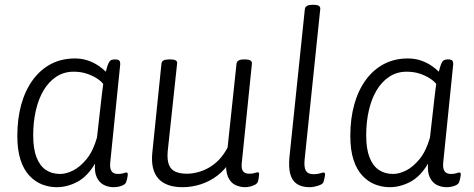

<svg xmlns="http://www.w3.org/2000/svg" viewBox="-20 -772 1969 798"><path d="M216 6Q185 6 156 -5Q127 -16 103 -41Q79 -66 65.5 -107Q52 -148 52 -207Q52 -279 68.5 -338Q85 -397 116.5 -440Q148 -483 192 -506Q236 -529 291 -529Q321 -529 345.5 -520.5Q370 -512 389 -499Q408 -486 420 -474Q425 -495 429.5 -506Q434 -517 440 -521Q446 -525 456 -525H460Q473 -525 477 -518.5Q481 -512 479 -498L438 -95Q436 -71 444 -60Q452 -49 470 -49Q484 -49 492.5 -52Q501 -55 505 -55Q508 -55 509.5 -53.5Q511 -52 511 -48Q511 -46 510.5 -41Q510 -36 508.5 -30Q507 -24 505 -17Q503 -9 493.5 -3.5Q484 2 472.5 4Q461 6 453 6Q429 6 410.5 -4Q392 -14 382 -35.5Q372 -57 375 -92Q343 -38 301 -16Q259 6 216 6ZM230 -49Q255 -49 284 -63.5Q313 -78 340 -111Q367 -144 383 -200L402 -367Q404 -381 405.5 -396Q407 -411 409 -423Q399 -436 380.5 -447.5Q362 -459 338.5 -466.5Q315 -474 286 -474Q246 -474 214.5 -453.5Q183 -433 161.5 -397Q140 -361 129 -313Q118 -265 118 -210Q118 -153 132 -117.5Q146 -82 171 -65.5Q196 -49 230 -49Z M739 6Q670 6 638 -30Q606 -66 613 -137L651 -507Q652 -517 660 -521Q668 -525 682 -525H689Q704 -525 711 -520.5Q718 -516 716 -507L677 -143Q674 -108 682 -87.5Q690 -67 709 -58.5Q728 -50 757 -50Q778 -50 801.5 -56Q825 -62 848 -75Q871 -88 891 -109Q911 -130 926 -159L963 -507Q965 -525 994 -525H998Q1014 -525 1021 -520.5Q1028 -516 1027 -507L985 -96Q982 -71 990 -60.5Q998 -50 1016 -50Q1030 -50 1038.5 -53Q1047 -56 1052 -56Q1054 -56 1055.5 -54Q1057 -52 1057 -48Q1057 -47 1056.5 -42Q1056 -37 1055 -30.5Q1054 -24 1052 -17Q1049 -9 1039.5 -4Q1030 1 1018.5 3.5Q1007 6 999 6Q978 6 958.5 -3Q939 -12 928 -36Q917 -60 920 -104L939 -105Q916 -67 884 -42.5Q852 -18 814.5 -6Q777 6 739 6Z M1267 6Q1234 6 1214 -7.5Q1194 -21 1186.5 -48.5Q1179 -76 1183 -119L1247 -734Q1249 -752 1279 -752H1283Q1299 -752 1305.5 -747.5Q1312 -743 1311 -734L1246 -108Q1243 -76 1251.5 -62Q1260 -48 1283 -48Q1299 -48 1310 -51.5Q1321 -55 1325 -55Q1327 -55 1329 -53.5Q1331 -52 1331 -48Q1331 -46 1330.5 -41.5Q1330 -37 1328.5 -31Q1327 -25 1325 -17Q1323 -9 1312 -4Q1301 1 1288.5 3.5Q1276 6 1267 6Z M1600 6Q1569 6 1540 -5Q1511 -16 1487 -41Q1463 -66 1449.5 -107Q1436 -148 1436 -207Q1436 -279 1452.5 -338Q1469 -397 1500.5 -440Q1532 -483 1576 -506Q1620 -529 1675 -529Q1705 -529 1729.5 -520.5Q1754 -512 1773 -499Q1792 -486 1804 -474Q1809 -495 1813.5 -506Q1818 -517 1824 -521Q1830 -525 1840 -525H1844Q1857 -525 1861 -518.5Q1865 -512 1863 -498L1822 -95Q1820 -71 1828 -60Q1836 -49 1854 -49Q1868 -49 1876.5 -52Q1885 -55 1889 -55Q1892 -55 1893.5 -53.5Q1895 -52 1895 -48Q1895 -46 1894.5 -41Q1894 -36 1892.5 -30Q1891 -24 1889 -17Q1887 -9 1877.5 -3.5Q1868 2 1856.5 4Q1845 6 1837 6Q1813 6 1794.5 -4Q1776 -14 1766 -35.5Q1756 -57 1759 -92Q1727 -38 1685 -16Q1643 6 1600 6ZM1614 -49Q1639 -49 1668 -63.5Q1697 -78 1724 -111Q1751 -144 1767 -200L1786 -367Q1788 -381 1789.5 -396Q1791 -411 1793 -423Q1783 -436 1764.5 -447.5Q1746 -459 1722.5 -466.5Q1699 -474 1670 -474Q1630 -474 1598.5 -453.5Q1567 -433 1545.5 -397Q1524 -361 1513 -313Q1502 -265 1502 -210Q1502 -153 1516 -117.5Q1530 -82 1555 -65.5Q1580 -49 1614 -49Z"/></svg>

Font: Asap Light
Style: Italic
Weight: 300
Italic angle: -6°
Designer: Pablo Cosgaya
Foundry: Omnibus-Type
Version: Version 3.001